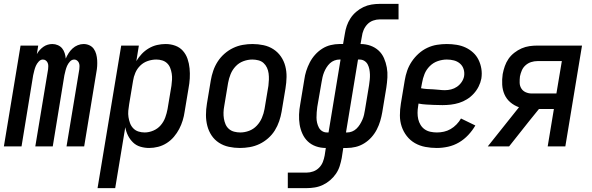

<svg xmlns="http://www.w3.org/2000/svg" viewBox="-33 -755 3053 990"><path d="M-13 0 73 -520H164L157 -476Q163 -487 171.5 -496.5Q180 -506 190.5 -513.5Q201 -521 213 -524.5Q225 -528 237 -528Q252 -528 265.5 -522Q279 -516 287.5 -505.5Q296 -495 300.5 -481Q305 -467 306 -453Q312 -467 320.5 -480.5Q329 -494 341 -505Q353 -516 368 -522Q383 -528 398 -528Q414 -528 428 -521.5Q442 -515 450.5 -503Q459 -491 463 -476Q467 -461 468 -445.5Q469 -430 468 -414Q467 -398 464 -383L401 0H310L376 -398Q377 -406 377 -414.5Q377 -423 374 -430.5Q371 -438 364.5 -443Q358 -448 350 -448Q337 -448 327.5 -437.5Q318 -427 313 -415.5Q308 -404 305 -392Q302 -380 299 -367L239 0H149L215 -398Q216 -406 216 -414.5Q216 -423 213 -430.5Q210 -438 203.5 -443Q197 -448 188 -448Q176 -448 166.5 -437.5Q157 -427 152 -415.5Q147 -404 144 -392Q141 -380 138 -367L78 0Z M470 215 592 -520H683L670 -440Q682 -460 698 -477Q714 -494 734.5 -506Q755 -518 777 -523Q799 -528 821 -528Q847 -528 870.5 -519.5Q894 -511 910 -493Q926 -475 934 -451.5Q942 -428 944.5 -402.5Q947 -377 945.5 -351Q944 -325 939 -299L919 -179Q916 -157 909 -134Q902 -111 891 -90Q880 -69 864 -50Q848 -31 827 -17.5Q806 -4 782.5 2Q759 8 736 8Q713 8 691 1.5Q669 -5 653 -20.5Q637 -36 627 -56Q617 -76 613 -99L561 215ZM713 -72Q735 -72 757.5 -81.5Q780 -91 795.5 -109Q811 -127 819 -149Q827 -171 831 -193L851 -313Q853 -328 854 -344Q855 -360 852.5 -375.5Q850 -391 844.5 -405Q839 -419 828.5 -429Q818 -439 803.5 -443.5Q789 -448 773 -448Q751 -448 729 -440.5Q707 -433 690.5 -417Q674 -401 665 -380Q656 -359 653 -338L633 -218Q630 -201 628.5 -184Q627 -167 629.5 -151Q632 -135 637.5 -120Q643 -105 654 -93.5Q665 -82 680.5 -77Q696 -72 713 -72Z M1204 8Q1175 8 1147 2Q1119 -4 1096 -19Q1073 -34 1058 -56.5Q1043 -79 1036 -106Q1029 -133 1029 -162Q1029 -191 1034 -221L1054 -341Q1058 -365 1066.5 -390Q1075 -415 1089.5 -437.5Q1104 -460 1124.5 -478Q1145 -496 1169 -507.5Q1193 -519 1218.5 -523.5Q1244 -528 1269 -528Q1298 -528 1326 -522Q1354 -516 1377 -501Q1400 -486 1415.5 -463.5Q1431 -441 1438 -414Q1445 -387 1444.5 -358Q1444 -329 1439 -299L1419 -179Q1415 -155 1406.5 -130Q1398 -105 1384 -82.5Q1370 -60 1349.5 -42Q1329 -24 1305 -12.5Q1281 -1 1255 3.5Q1229 8 1204 8ZM1206 -72Q1229 -72 1251.5 -80.5Q1274 -89 1291 -107Q1308 -125 1317.5 -147.5Q1327 -170 1331 -193L1351 -313Q1353 -329 1353.5 -345Q1354 -361 1352 -376.5Q1350 -392 1343.5 -406Q1337 -420 1326 -430Q1315 -440 1299.5 -444Q1284 -448 1268 -448Q1245 -448 1222 -439.5Q1199 -431 1182 -413Q1165 -395 1156 -372.5Q1147 -350 1143 -327L1123 -207Q1120 -191 1119.5 -175Q1119 -159 1121.5 -143.5Q1124 -128 1130 -114Q1136 -100 1147.5 -90Q1159 -80 1174.5 -76Q1190 -72 1206 -72Z M1451 215V135H1548Q1565 135 1582 129Q1599 123 1612 110Q1625 97 1631.5 80.5Q1638 64 1641 47L1647 8Q1620 8 1596 -0.5Q1572 -9 1554.5 -25.5Q1537 -42 1526.5 -65Q1516 -88 1512 -113Q1508 -138 1509 -164.5Q1510 -191 1515 -217L1536 -344Q1539 -367 1546 -389Q1553 -411 1564 -432.5Q1575 -454 1591.5 -472.5Q1608 -491 1628.5 -504Q1649 -517 1672 -522.5Q1695 -528 1717 -528H1736L1745 -580Q1748 -601 1755 -621.5Q1762 -642 1774 -660.5Q1786 -679 1803.5 -694Q1821 -709 1841 -718.5Q1861 -728 1882.5 -731.5Q1904 -735 1924 -735H2022V-655H1925Q1908 -655 1891 -649Q1874 -643 1861.5 -630Q1849 -617 1842 -600.5Q1835 -584 1833 -567L1826 -528Q1853 -528 1877 -519.5Q1901 -511 1919 -494.5Q1937 -478 1947 -455Q1957 -432 1961.5 -407Q1966 -382 1964.5 -355.5Q1963 -329 1959 -303L1938 -176Q1934 -153 1927.5 -131Q1921 -109 1910 -87.5Q1899 -66 1882.5 -47.5Q1866 -29 1845 -16Q1824 -3 1801 2.5Q1778 8 1756 8H1737L1729 60Q1725 81 1718.5 101.5Q1712 122 1699.5 140.5Q1687 159 1669.5 174Q1652 189 1632 198.5Q1612 208 1590.5 211.5Q1569 215 1549 215ZM1653 -72H1661L1723 -448H1717Q1704 -448 1691 -443Q1678 -438 1668 -428.5Q1658 -419 1650.5 -407Q1643 -395 1638 -382.5Q1633 -370 1630 -357Q1627 -344 1625 -331L1603 -204Q1601 -190 1600 -176Q1599 -162 1599 -148.5Q1599 -135 1602 -122Q1605 -109 1611 -97.5Q1617 -86 1628 -79Q1639 -72 1653 -72ZM1751 -72H1757Q1770 -72 1782.5 -77Q1795 -82 1805 -91.5Q1815 -101 1822.5 -113Q1830 -125 1835.5 -137.5Q1841 -150 1844 -163Q1847 -176 1849 -189L1870 -316Q1872 -330 1873.5 -344Q1875 -358 1874.5 -371.5Q1874 -385 1871.5 -398Q1869 -411 1863 -422.5Q1857 -434 1846 -441Q1835 -448 1821 -448H1813Z M2219 8Q2189 8 2160 2.5Q2131 -3 2106.5 -17Q2082 -31 2064.5 -53.5Q2047 -76 2038 -103Q2029 -130 2029 -160Q2029 -190 2034 -221L2054 -341Q2058 -366 2066.5 -390.5Q2075 -415 2090 -437.5Q2105 -460 2125.5 -478.5Q2146 -497 2170.5 -508.5Q2195 -520 2220.5 -524Q2246 -528 2271 -528Q2296 -528 2321 -524Q2346 -520 2367.5 -510Q2389 -500 2406.5 -484Q2424 -468 2434.5 -446.5Q2445 -425 2449 -400.5Q2453 -376 2449 -350Q2445 -329 2435 -309Q2425 -289 2409.5 -272Q2394 -255 2374.5 -243Q2355 -231 2334 -224.5Q2313 -218 2291.5 -215.5Q2270 -213 2249 -213Q2238 -213 2228 -213.5Q2218 -214 2207 -214H2205Q2185 -215 2165 -216Q2145 -217 2125 -221L2123 -207Q2120 -190 2120 -173Q2120 -156 2123.5 -140.5Q2127 -125 2135.5 -111Q2144 -97 2157 -88Q2170 -79 2186.5 -75.5Q2203 -72 2220 -72Q2238 -72 2256 -76Q2274 -80 2290.5 -89.5Q2307 -99 2321 -113.5Q2335 -128 2344 -144L2418 -108Q2403 -82 2381.5 -59Q2360 -36 2333.5 -20.5Q2307 -5 2277.5 1.5Q2248 8 2219 8ZM2261 -290Q2277 -290 2293 -294Q2309 -298 2323 -307.5Q2337 -317 2347 -331.5Q2357 -346 2360 -362Q2363 -381 2357.5 -398.5Q2352 -416 2338.5 -427.5Q2325 -439 2307.5 -443.5Q2290 -448 2271 -448Q2248 -448 2224.5 -440Q2201 -432 2183 -414Q2165 -396 2156 -373.5Q2147 -351 2143 -327L2138 -300Q2153 -297 2168.5 -296Q2184 -295 2199.5 -294.5Q2215 -294 2230.5 -292Q2246 -290 2261 -290Z M2482 0 2643 -202Q2618 -211 2598.5 -227.5Q2579 -244 2568.5 -267.5Q2558 -291 2556.5 -318.5Q2555 -346 2559 -373Q2563 -394 2570 -414Q2577 -434 2589 -451.5Q2601 -469 2619 -483Q2637 -497 2656.5 -505.5Q2676 -514 2696.5 -517Q2717 -520 2738 -520H2968L2882 0H2791L2823 -193H2746L2695 -130L2592 0ZM2836 -273 2864 -440H2738Q2722 -440 2706 -435Q2690 -430 2677 -418.5Q2664 -407 2657.5 -391.5Q2651 -376 2648 -361Q2646 -344 2646.5 -328Q2647 -312 2655 -299Q2663 -286 2677.5 -279.5Q2692 -273 2708 -273Z"/></svg>

Font: Iosevka SS18 Medium
Style: Italic
Weight: 500
Italic angle: -9°
Monospace: yes
Designer: Belleve Invis
Foundry: Belleve Invis
Version: Version 25.1.1; ttfautohint (v1.8.4)